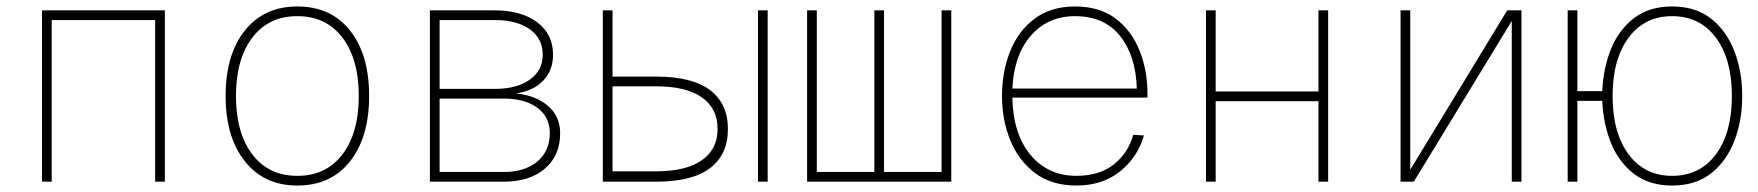

<svg xmlns="http://www.w3.org/2000/svg" viewBox="-20 -562 5440 594"><path d="M110 0V-530H490V0H460V-500H140V0Z M900 12Q797 12 737.5 -63Q678 -138 678 -265Q678 -393 737.5 -467.5Q797 -542 900 -542Q1004 -542 1063 -467.5Q1122 -393 1122 -265Q1122 -138 1063 -63Q1004 12 900 12ZM900 -18Q989 -18 1039.5 -84.5Q1090 -151 1090 -265Q1090 -379 1039.5 -445.5Q989 -512 900 -512Q811 -512 760.5 -445.5Q710 -379 710 -265Q710 -151 760.5 -84.5Q811 -18 900 -18Z M1310 0V-530H1510Q1593 -530 1642 -493Q1691 -456 1691 -393Q1691 -345 1661 -313Q1631 -281 1577 -273Q1640 -266 1676.5 -233.5Q1713 -201 1713 -150Q1713 -81 1666 -40.5Q1619 0 1539 0ZM1340 -287H1511Q1579 -287 1619 -315.5Q1659 -344 1659 -393Q1659 -443 1619 -471.5Q1579 -500 1511 -500H1340ZM1340 -30H1539Q1604 -30 1642.5 -62.5Q1681 -95 1681 -150Q1681 -200 1642.5 -228.5Q1604 -257 1539 -257H1340Z M1845 0V-530H1875V-325H2010Q2122 -325 2177 -283Q2232 -241 2232 -163Q2232 -84 2177 -42Q2122 0 2010 0ZM2325 0V-530H2355V0ZM1875 -32H2010Q2102 -32 2151 -66Q2200 -100 2200 -163Q2200 -227 2151 -261Q2102 -295 2010 -295H1875Z M2477 0V-530H2507V-30H2685V-530H2715V-30H2893V-530H2923V0Z M3310 12Q3234 12 3183 -26Q3132 -64 3106 -127Q3080 -190 3080 -265Q3080 -340 3105 -403Q3130 -466 3180.5 -504Q3231 -542 3306 -542Q3382 -542 3431.5 -504.5Q3481 -467 3505.5 -405.5Q3530 -344 3530 -272V-260H3112Q3114 -148 3168 -83Q3222 -18 3310 -18Q3381 -18 3425.5 -53Q3470 -88 3486 -145L3519 -143Q3500 -76 3445.5 -32Q3391 12 3310 12ZM3112 -288H3497Q3494 -390 3445 -451Q3396 -512 3306 -512Q3222 -512 3169.5 -452Q3117 -392 3112 -288Z M3711 0V-530H3741V-279H4059V-530H4089V0H4059V-249H3741V0Z M4313 0V-530H4343V-37L4643 -530H4687V0H4657V-497L4354 0Z M4830 0V-530H4860V-280H4937Q4940 -352 4964.5 -411.5Q4989 -471 5036 -506.5Q5083 -542 5153 -542Q5226 -542 5274 -504Q5322 -466 5346 -403Q5370 -340 5370 -265Q5370 -190 5346 -127Q5322 -64 5274 -26Q5226 12 5153 12Q5083 12 5036 -23.5Q4989 -59 4964.5 -118.5Q4940 -178 4937 -250H4860V0ZM5153 -18Q5239 -18 5288.5 -84.5Q5338 -151 5338 -265Q5338 -379 5288.5 -445.5Q5239 -512 5153 -512Q5068 -512 5018.5 -445.5Q4969 -379 4969 -265Q4969 -151 5018.5 -84.5Q5068 -18 5153 -18Z"/></svg>

Font: Geist Mono Thin
Style: Regular
Weight: 100
Monospace: yes
Designer: Basement.studio, Andrés Briganti, Mateo Zaragoza
Foundry: Basement.studio, Vercel, Andrés Briganti, Guido Ferreyra, Mateo Zaragoza
Version: Version 1.500; ttfautohint (v1.8.4.7-5d5b)